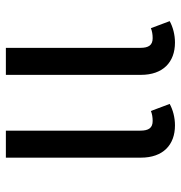

<svg xmlns="http://www.w3.org/2000/svg" viewBox="-1 -603 616 654"><g transform="rotate(-90 307.0 -276.0)"><path d="M489 12C516 12 542 5 562 -6L538 -70C528 -66 517 -64 504 -64C480 -64 471 -78 471 -106V-564H379V-104C379 -29 422 12 489 12ZM97 -104C97 -29 140 12 207 12C234 12 260 5 280 -6L256 -70C246 -66 235 -64 222 -64C198 -64 189 -78 189 -106V-564H97Z"/></g></svg>

Font: FiraGO Unicode
Style: Regular
Weight: 400
Designer: bBox Type
Foundry: bBox Type GmbH
Version: Version 1.001;PS 001.001;hotconv 1.0.88;makeotf.lib2.5.64775